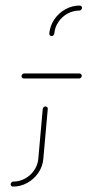

<svg xmlns="http://www.w3.org/2000/svg" viewBox="-20 -539 330 707"><path d="M147.4 -147Q151.1 -147 153.7 -144.4Q156.3 -141.9 155.9 -137.8L139.6 45.2Q137.4 73.3 121.5 96.9Q105.6 120.4 80.7 134.3Q55.9 148.1 27.8 148.1Q24.1 148.1 21.7 145.7Q19.3 143.3 19.3 139.6Q19.3 135.6 22.2 132.6Q25.2 129.6 29.3 129.6Q52.2 129.6 72.6 118.3Q93 107 106.1 87.6Q119.3 68.1 121.1 45.2L137.4 -137.8Q137.8 -141.5 140.6 -144.3Q143.3 -147 147.4 -147ZM59.3 -258.5Q59.3 -262.6 62.2 -265.6Q65.2 -268.5 69.3 -268.5H272.6Q275.9 -268.5 278.5 -266.1Q281.1 -263.7 281.1 -260Q281.1 -255.9 278.1 -253Q275.2 -250 271.1 -250H67.8Q64.1 -250 61.7 -252.4Q59.3 -254.8 59.3 -258.5ZM170 -406.3Q166.3 -406.3 163.7 -408.9Q161.1 -411.5 161.5 -415.6Q164.1 -443.7 179.8 -467.2Q195.6 -490.7 220.4 -504.6Q245.2 -518.5 273.3 -518.5Q277 -518.5 279.4 -516.3Q281.9 -514.1 281.9 -510.4Q281.9 -506.3 278.9 -503.1Q275.9 -500 271.9 -500Q248.9 -500 228.5 -488.7Q208.1 -477.4 195 -458Q181.9 -438.5 180 -415.6Q179.6 -411.9 176.9 -409.1Q174.1 -406.3 170 -406.3Z"/></svg>

Font: 26F Galaxy Sans Hairline
Style: Italic
Weight: 50
Italic angle: -5°
Designer: C₂₉H₂₅N₃O₅
Version: Version 1.200